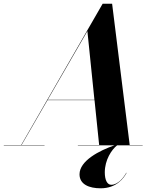

<svg xmlns="http://www.w3.org/2000/svg" viewBox="-68 -785 860 1037"><path d="M-47.5 -2V0H172.5V-2H48.5L188.5 -244H442.5L467.5 -2H352.5V0H550C469.5 28 361.5 83 361.5 156.5C361.5 211.5 414.5 232 475.5 232C561.5 232 600.5 177 615.5 149L614 148C601.5 171.5 570.5 213 533 213C511.5 213 498 188 498 146C498 79 534.5 23.5 564.5 0H702.5V-2H632.5L537.5 -765H486.5L46.5 -2ZM404 -617 442 -246H189.5Z"/></svg>

Font: Bodoni* 96pt
Style: Bold Italic
Weight: 700
Italic angle: -13°
Version: Version 2.3